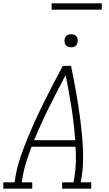

<svg xmlns="http://www.w3.org/2000/svg" viewBox="-35 -1129 655 1149"><path d="M-15 0V-38H52L58 -74Q68 -131 87 -187.5Q106 -244 129 -299.5Q152 -355 177 -410Q202 -465 229 -519.5Q256 -574 284 -627.5Q312 -681 341 -735H390Q398 -695 406 -654.5Q414 -614 421 -573.5Q428 -533 434.5 -492Q441 -451 446 -410Q451 -369 455 -327Q459 -285 461 -243.5Q463 -202 462 -159Q461 -116 454 -74L448 -38H511V0H337V-38H405L411 -74Q418 -118 419 -162.5Q420 -207 417 -251H154Q137 -207 123 -163Q109 -119 101 -74L95 -38H158V0ZM169 -290H415Q408 -389 392.5 -486.5Q377 -584 358 -680Q307 -584 258.5 -486.5Q210 -389 169 -290ZM390 -846Q381 -846 372.5 -849Q364 -852 358.5 -859Q353 -866 351.5 -875.5Q350 -885 352 -895Q353 -901 356 -907Q359 -913 365 -917Q371 -921 377.5 -922.5Q384 -924 390 -924Q400 -924 408.5 -921Q417 -918 422.5 -911Q428 -904 429.5 -894.5Q431 -885 429 -875Q428 -869 424.5 -863Q421 -857 415.5 -853Q410 -849 403.5 -847.5Q397 -846 390 -846ZM574 -1071H274V-1109H574Z"/></svg>

Font: Iosevka Curly Slab XLtEx
Style: Italic
Weight: 200
Width: 7
Italic angle: -9°
Monospace: yes
Designer: Belleve Invis
Foundry: Belleve Invis
Version: Version 11.1.0; ttfautohint (v1.8.3)